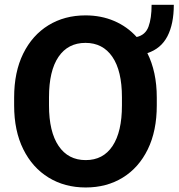

<svg xmlns="http://www.w3.org/2000/svg" viewBox="-20 -786 758 815"><path d="M645.5 -372.1V-338.4Q645.5 -230.5 607.4 -152.3Q569.3 -74.2 501.2 -32.2Q433.1 9.8 343.8 9.8Q254.9 9.8 186.3 -32.2Q117.7 -74.2 78.9 -152.3Q40 -230.5 40 -338.4V-372.1Q40 -480.5 78.6 -558.6Q117.2 -636.7 185.5 -678.7Q253.9 -720.7 342.8 -720.7Q409.2 -720.7 464.6 -697Q520 -673.3 560.1 -628.9Q597.2 -637.2 610.4 -672.9Q623.5 -708.5 623.5 -765.6H717.8Q717.8 -684.6 690.7 -632.1Q663.6 -579.6 605.5 -560.5Q625 -522 635.3 -474.4Q645.5 -426.8 645.5 -372.1ZM497.6 -338.4V-373Q497.6 -485.4 457 -544.7Q416.5 -604 342.8 -604Q268.6 -604 228.3 -544.7Q188 -485.4 188 -373V-338.4Q188 -226.6 228.8 -166.5Q269.5 -106.4 343.8 -106.4Q418 -106.4 457.8 -166.5Q497.6 -226.6 497.6 -338.4Z"/></svg>

Font: Vazirmatn RD
Style: Bold
Weight: 700
Designer: Saber Rastikerdar
Foundry: Saber Rastikerdar
Version: Version 32.102